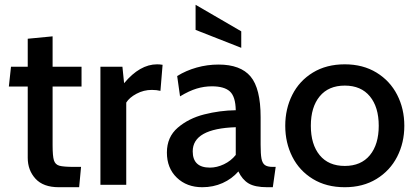

<svg xmlns="http://www.w3.org/2000/svg" viewBox="-20 -773 1741 803"><path d="M96 -113V-411H17L26 -494H96V-611L200 -621V-494H321V-411H200V-166Q200 -120 205.5 -102.5Q211 -85 228 -80Q245 -75 292 -75H319L311 10H226Q161 10 128.5 -25.5Q96 -61 96 -113Z M400 -494H492L499 -425Q565 -504 637 -504Q648 -504 660 -502L651 -393Q635 -397 615 -397Q581 -397 551 -381Q521 -365 508 -344V0H400Z M678 -135Q678 -200 723.5 -239Q769 -278 834 -294.5Q899 -311 966 -312Q965 -369 941.5 -390.5Q918 -412 866 -412Q834 -412 802.5 -402.5Q771 -393 733 -370L721 -455Q758 -478 802.5 -490.5Q847 -503 894 -503Q986 -503 1028 -453Q1070 -403 1070 -283V-168Q1070 -129 1073.5 -110Q1077 -91 1087.5 -83Q1098 -75 1121 -75H1133L1121 10H1098Q1046 10 1019.5 -6Q993 -22 977 -56Q950 -25 911 -7.5Q872 10 826 10Q761 10 719.5 -30Q678 -70 678 -135ZM966 -125V-241Q786 -235 786 -140Q786 -72 858 -72Q887 -72 916.5 -86Q946 -100 966 -125ZM798 -648V-753L989 -642V-573Z M1173 -247Q1173 -318 1202.5 -376.5Q1232 -435 1288.5 -469.5Q1345 -504 1422 -504Q1498 -504 1554.5 -469.5Q1611 -435 1641 -376.5Q1671 -318 1671 -247Q1671 -176 1641 -117.5Q1611 -59 1554.5 -24.5Q1498 10 1422 10Q1345 10 1288.5 -24.5Q1232 -59 1202.5 -117.5Q1173 -176 1173 -247ZM1564 -247Q1564 -325 1527 -370Q1490 -415 1422 -415Q1354 -415 1317 -370Q1280 -325 1280 -247Q1280 -169 1317 -124Q1354 -79 1422 -79Q1490 -79 1527 -124Q1564 -169 1564 -247Z"/></svg>

Font: Cabin Medium
Style: Regular
Weight: 500
Designer: Pablo Impallari
Foundry: Pablo Impallari. http://www.impallari.com Igino Marini. http://www.ikern.com
Version: Version 2.200